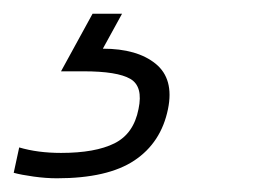

<svg xmlns="http://www.w3.org/2000/svg" viewBox="-55 -20 390 280"><path d="M28 240Q12 240 -6 237.5Q-24 235 -35 232L-27 195Q0 203 34 203Q84 203 112 189Q140 175 147 139Q154 106 135 95Q116 84 67 84H34L80 0H123L95 51Q145 51 172 73Q199 95 190 139Q180 188 141 214Q102 240 28 240Z"/></svg>

Font: Kanit ExtraLight
Style: Italic
Weight: 275
Italic angle: -12°
Designer: Katatrad Team
Foundry: CadsonDemak
Version: Version 2.000; ttfautohint (v1.8.3)